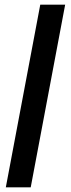

<svg xmlns="http://www.w3.org/2000/svg" viewBox="-20 -725 305 825"><path d="M112 80 260 -705H153L5 80Z"/></svg>

Font: Blinker Headline
Style: Regular
Weight: 900
Width: 4
Designer: Juergen Huber
Foundry: supertype
Version: Version 1.015;PS 1.15;hotconv 1.0.88;makeotf.lib2.5.647800